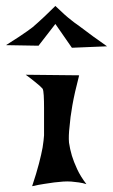

<svg xmlns="http://www.w3.org/2000/svg" viewBox="-72 -688 380 646"><path d="M14.6 -436.5 194.3 -434.6Q178.7 -375 171.4 -333Q164.1 -291 162.1 -262.7Q158.2 -230.5 160.2 -208Q163.1 -187.5 169.9 -164.1Q175.8 -144.5 187.5 -119.1Q199.2 -93.8 218.8 -68.4Q207 -72.3 193.4 -74.2Q179.7 -76.2 168 -77.1Q154.3 -78.1 140.6 -77.1Q127 -76.2 110.4 -74.2Q96.7 -72.3 77.1 -69.3Q57.6 -66.4 36.1 -61.5Q50.8 -105.5 59.1 -137.7Q67.4 -169.9 71.3 -191.4Q75.2 -216.8 76.2 -232.4Q76.2 -252 76.2 -276.9Q76.2 -301.8 76.2 -325.2Q76.2 -348.6 75.2 -366.7Q74.2 -384.8 71.3 -389.6L61.5 -399.4Q55.7 -404.3 44.4 -413.6Q33.2 -422.9 14.6 -436.5ZM-51.8 -536.1Q-25.4 -552.7 -8.3 -564Q8.8 -575.2 19.5 -583Q31.2 -591.8 38.1 -596.7Q43.9 -601.6 54.7 -611.3Q63.5 -619.1 78.1 -632.8Q92.8 -646.5 114.3 -668Q148.4 -634.8 168 -620.1Q178.7 -611.3 187.5 -605.5Q196.3 -599.6 210 -588.9Q221.7 -580.1 240.7 -565.9Q259.8 -551.8 288.1 -532.2L169.9 -527.3L114.3 -607.4L57.6 -534.2Z"/></svg>

Font: Lakki Reddy
Style: Regular
Weight: 400
Designer: Appaji Ambarisha Darbha
Version: Version 1.0.4; ttfautohint (v1.2.42-39fb)